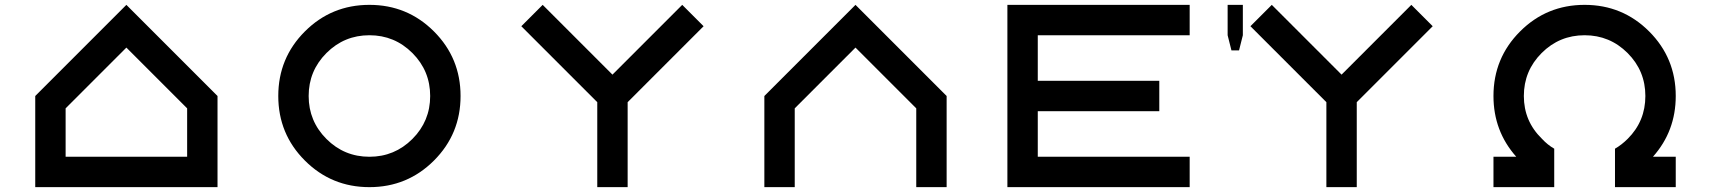

<svg xmlns="http://www.w3.org/2000/svg" viewBox="-20 -770 7040 790"><path d="M750 -125V-324.2L500 -574.2L250 -324.2V-125ZM875 0H125V-375L500 -750L875 -375Z M1500 -125Q1603.5 -125 1676.8 -198.2Q1750 -271.5 1750 -375Q1750 -478.5 1676.8 -551.8Q1603.5 -625 1500 -625Q1396.5 -625 1323.2 -551.8Q1250 -478.5 1250 -375Q1250 -271.5 1323.2 -198.2Q1396.5 -125 1500 -125ZM1500 0Q1343.8 0 1234.4 -109.4Q1125 -218.8 1125 -375Q1125 -531.2 1234.4 -640.6Q1343.8 -750 1500 -750Q1656.2 -750 1765.6 -640.6Q1875 -531.2 1875 -375Q1875 -218.8 1765.6 -109.4Q1656.2 0 1500 0Z M2437.5 -349.6 2125 -662.1 2212.9 -750 2500 -462.9 2787.1 -750 2875 -662.1 2562.5 -349.6V0H2437.5Z M3125 0V-375L3500 -750L3875 -375V0H3750V-324.2L3500 -574.2L3250 -324.2V0Z M4250 -125H4875V0H4125V-750H4875V-625H4250V-437.5H4750V-312.5H4250Z M5437.5 -349.6 5125 -662.1 5212.9 -750 5500 -462.9 5787.1 -750 5875 -662.1 5562.5 -349.6V0H5437.5ZM5031.2 -750H5093.8V-625L5078.1 -562.5H5046.9L5031.2 -625Z M6781.2 -125H6875V0H6625V-158.2Q6652.3 -173.8 6677.7 -199.2Q6750 -271.5 6750 -375Q6750 -478.5 6676.8 -551.8Q6603.5 -625 6500 -625Q6396.5 -625 6323.2 -551.8Q6250 -478.5 6250 -375Q6250 -271.5 6324.2 -199.2Q6347.7 -173.8 6375 -158.2V0H6125V-125H6218.8Q6125 -230.5 6125 -375Q6125 -531.2 6234.4 -640.6Q6343.8 -750 6500 -750Q6656.2 -750 6765.6 -640.6Q6875 -531.2 6875 -375Q6875 -230.5 6781.2 -125Z"/></svg>

Font: Xanmono
Style: Regular
Weight: 400
Designer: GGBotNet
Foundry: GGBotNet
Version: 1.00